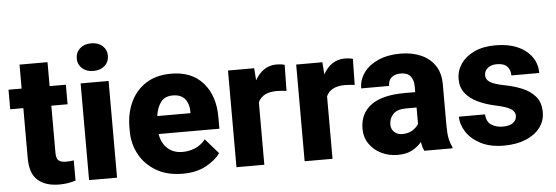

<svg xmlns="http://www.w3.org/2000/svg" viewBox="-49 -889 3024 1045"><g transform="rotate(-5 1463.0 -366.0)"><path d="M319.3 -528.3V-421.4H230.5V-165.5Q230.5 -132.8 243.2 -121.8Q255.9 -110.8 284.7 -110.8Q298.3 -110.8 308.3 -111.8Q318.4 -112.8 326.2 -114.3V-3.9Q306.6 2.4 284.7 6.1Q262.7 9.8 236.8 9.8Q162.1 9.8 119.9 -26.9Q77.6 -63.5 77.6 -148.4V-421.4H5.9V-528.3H77.6V-659.2H230.5V-528.3Z M390.6 -665Q390.6 -698.2 414.1 -719.5Q437.5 -740.7 475.6 -740.7Q514.2 -740.7 537.6 -719.5Q561 -698.2 561 -665Q561 -632.3 537.6 -611.1Q514.2 -589.8 475.6 -589.8Q437.5 -589.8 414.1 -611.1Q390.6 -632.3 390.6 -665ZM552.7 -528.3V0H399.9V-528.3Z M911.1 9.8Q827.1 9.8 767.3 -25.1Q707.5 -60.1 675.5 -118.2Q643.6 -176.3 643.6 -246.6V-265.1Q643.6 -343.8 672.9 -405.5Q702.1 -467.3 758.1 -502.7Q814 -538.1 894.5 -538.1Q1007.3 -538.1 1069.1 -467.5Q1130.9 -397 1130.9 -279.3V-216.8H798.8Q806.6 -167.5 838.4 -137.9Q870.1 -108.4 920.9 -108.4Q957 -108.4 989.7 -122.3Q1022.5 -136.2 1046.4 -166L1117.7 -84.5Q1093.3 -48.8 1040.5 -19.5Q987.8 9.8 911.1 9.8ZM893.6 -419.4Q849.6 -419.4 827.9 -390.1Q806.2 -360.8 799.8 -314.9H981.4V-326.7Q981 -368.2 959 -393.8Q937 -419.4 893.6 -419.4Z M1515.1 -532.2 1512.7 -390.1Q1502.4 -391.6 1487.1 -392.8Q1471.7 -394 1460.4 -394Q1380.9 -394 1357.4 -341.3V0H1205.1V-528.3H1348.1L1353 -461.9Q1372.6 -497.6 1402.3 -517.8Q1432.1 -538.1 1470.7 -538.1Q1496.1 -538.1 1515.1 -532.2Z M1887.7 -532.2 1885.3 -390.1Q1875 -391.6 1859.6 -392.8Q1844.2 -394 1833 -394Q1753.4 -394 1730 -341.3V0H1577.6V-528.3H1720.7L1725.6 -461.9Q1745.1 -497.6 1774.9 -517.8Q1804.7 -538.1 1843.3 -538.1Q1868.7 -538.1 1887.7 -532.2Z M2231.4 0Q2222.2 -19 2216.8 -48.8Q2196.3 -24.4 2165 -7.3Q2133.8 9.8 2085.9 9.8Q2036.6 9.8 1995.8 -10.5Q1955.1 -30.8 1930.9 -66.4Q1906.7 -102.1 1906.7 -148.4Q1906.7 -231 1967.5 -276.6Q2028.3 -322.3 2152.8 -322.3H2210V-352.5Q2210 -388.2 2193.4 -409.2Q2176.8 -430.2 2139.2 -430.2Q2107.4 -430.2 2089.4 -414.1Q2071.3 -397.9 2071.3 -368.2H1918.9Q1918.9 -415.5 1947 -454.1Q1975.1 -492.7 2026.6 -515.4Q2078.1 -538.1 2147.5 -538.1Q2209.5 -538.1 2258.1 -517.3Q2306.6 -496.6 2335 -455.1Q2363.3 -413.6 2363.3 -351.6V-130.4Q2363.3 -83 2368.9 -55.7Q2374.5 -28.3 2385.3 -8.3V0ZM2120.6 -101.1Q2154.3 -101.1 2177.2 -116Q2200.2 -130.9 2210 -149.4V-238.3H2154.3Q2103 -238.3 2081.3 -214.6Q2059.6 -190.9 2059.6 -157.7Q2059.6 -133.3 2076.7 -117.2Q2093.8 -101.1 2120.6 -101.1Z M2744.6 -147Q2744.6 -168.5 2723.1 -183.3Q2701.7 -198.2 2638.2 -211.9Q2585.4 -223.1 2543 -243.4Q2500.5 -263.7 2475.8 -295.4Q2451.2 -327.1 2451.2 -373Q2451.2 -417.5 2476.6 -454.8Q2502 -492.2 2550 -515.1Q2598.1 -538.1 2665.5 -538.1Q2770.5 -538.1 2831.1 -490.2Q2891.6 -442.4 2891.6 -367.2H2739.3Q2739.3 -397.5 2721.7 -416.3Q2704.1 -435.1 2665 -435.1Q2634.8 -435.1 2615.7 -419.7Q2596.7 -404.3 2596.7 -380.4Q2596.7 -357.9 2617.9 -343.5Q2639.2 -329.1 2690.4 -318.8Q2745.6 -308.6 2791.3 -290Q2836.9 -271.5 2864.5 -238.8Q2892.1 -206.1 2892.1 -152.3Q2892.1 -106 2864.3 -69.1Q2836.4 -32.2 2785.6 -11.2Q2734.9 9.8 2665.5 9.8Q2590.8 9.8 2539.3 -17.1Q2487.8 -43.9 2461.4 -85Q2435.1 -126 2435.1 -168.5H2578.1Q2580.1 -128.4 2606 -111.1Q2631.8 -93.8 2668.9 -93.8Q2706.1 -93.8 2725.3 -108.6Q2744.6 -123.5 2744.6 -147Z"/></g></svg>

Font: Vazirmatn RD FD ExtraBold
Style: Regular
Weight: 800
Designer: Saber Rastikerdar
Foundry: Saber Rastikerdar
Version: Version 33.003